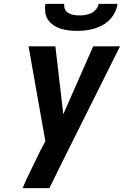

<svg xmlns="http://www.w3.org/2000/svg" viewBox="-20 -975 642 995"><path d="M236 0H97Q118 -49 141.5 -96.5Q165 -144 188 -192L215 -243L128 -735H267L308 -383L463 -735H602L306 -142ZM379 -815Q357 -815 335.5 -817.5Q314 -820 294 -826.5Q274 -833 257 -844.5Q240 -856 228.5 -873Q217 -890 214.5 -911.5Q212 -933 215 -955H313Q311 -940 317 -927Q323 -914 335.5 -907Q348 -900 362.5 -897.5Q377 -895 392 -895Q407 -895 422.5 -897.5Q438 -900 452.5 -907Q467 -914 478 -927Q489 -940 491 -955H589Q586 -933 575.5 -911.5Q565 -890 548.5 -873Q532 -856 511 -844.5Q490 -833 468 -826.5Q446 -820 423.5 -817.5Q401 -815 379 -815Z"/></svg>

Font: Iosevka Aile Extrabold
Style: Italic
Weight: 800
Italic angle: -9°
Designer: Belleve Invis
Foundry: Belleve Invis
Version: Version 31.1.0; ttfautohint (v1.8.4)